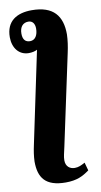

<svg xmlns="http://www.w3.org/2000/svg" viewBox="-108 -812 579 1099"><g transform="rotate(-10 182.0 -262.5)"><path d="M182 240C246 240 282 222 320 194L307 147C285 159 269 167 247 167C220 167 195 151 195 114C195 92 201 73 209 36L321 -489C329 -525 334 -561 335 -594C335 -701 286 -765 160 -765C75 -765 10 -729 10 -634C10 -572 45 -526 102 -526C119 -526 140 -530 151 -537L39 -4C32 28 27 59 26 91C26 185 64 240 182 240ZM121 -592C95 -592 79 -607 79 -643C79 -683 99 -704 130 -704C154 -704 167 -685 167 -658C167 -619 151 -592 121 -592Z"/></g></svg>

Font: Noto Serif Condensed Black
Style: Italic
Weight: 900
Width: 3
Italic angle: -12°
Designer: Monotype Design Team
Foundry: Monotype Imaging Inc.
Version: Version 2.013